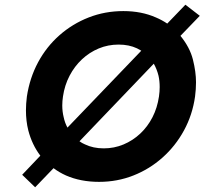

<svg xmlns="http://www.w3.org/2000/svg" viewBox="-20 -761 867 814"><path d="M129 33 74 -20 151 -101Q116 -147 100 -208Q90 -248 90 -293Q90 -321 94 -352Q106 -431 141.5 -497Q177 -563 232 -611.5Q287 -660 356 -687Q425 -714 503 -714Q580 -714 641 -687Q667 -676 689 -661L766 -741L827 -694L745 -609Q785 -560 798 -508Q811 -456 811 -412Q811 -383 807 -352Q796 -274 760 -208Q724 -142 669 -93Q614 -44 545.5 -17Q477 10 400 10Q322 10 260 -17Q231 -30 207 -48ZM579 -546Q570 -551 561 -556Q527 -572 483 -572Q438 -572 398.5 -555.5Q359 -539 327.5 -509.5Q296 -480 275 -440Q254 -400 247 -352Q244 -332 244 -314Q244 -288 250 -264Q255 -240 266 -220ZM420 -132Q464 -132 503.5 -148.5Q543 -165 574.5 -194.5Q606 -224 626.5 -264Q647 -304 654 -352Q657 -373 657 -392Q657 -418 652 -440Q645 -468 632 -491L317 -162Q328 -154 340 -149Q375 -132 420 -132Z"/></svg>

Font: Lexend SemBd
Style: Italic
Weight: 600
Italic angle: -8.13011°
Designer: Bonnie Shaver-Troup, Thomas Jockin
Foundry: Lexend
Version: Version 1.007